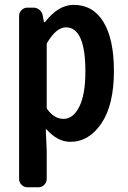

<svg xmlns="http://www.w3.org/2000/svg" viewBox="-20 -582 540 809"><path d="M95.7 207Q81.1 207 70.8 196.8Q60.5 186.5 60.5 171.9V-515.6Q60.5 -529.3 70.8 -539.6Q81.1 -549.8 95.7 -549.8H120.1Q135.7 -549.8 147 -540Q158.2 -530.3 160.2 -515.6L165 -490.2Q165 -488.3 167 -488.3Q168.9 -488.3 169.9 -489.3Q225.6 -561.5 290 -561.5Q372.1 -561.5 416 -489.3Q460 -417 460 -283.2Q460 -139.6 407.2 -62Q354.5 15.6 276.4 15.6Q222.7 15.6 175.8 -37.1Q174.8 -37.1 173.8 -37.1Q172.9 -37.1 172.9 -35.2L176.8 51.8V171.9Q176.8 186.5 166.5 196.8Q156.2 207 142.6 207ZM248 -81.1Q288.1 -81.1 314 -132.3Q339.8 -183.6 339.8 -280.3Q339.8 -466.8 257.8 -466.8Q217.8 -466.8 179.7 -403.3Q176.8 -400.4 176.8 -395.5V-129.9Q176.8 -125 179.7 -121.1Q209 -81.1 248 -81.1Z"/></svg>

Font: Gen Jyuu Gothic L Monospace Medium
Style: Regular
Weight: 500
Designer: [Source Han Sans]
Ryoko NISHIZUKA  (kana & ideographs); Paul D. Hunt (Latin, Greek & Cyrillic); Wenlong ZHANG  (bopomofo
Version: Version 1.002.20150607